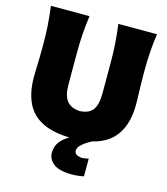

<svg xmlns="http://www.w3.org/2000/svg" viewBox="-133 -816 993 1141"><g transform="rotate(15 363.5 -245.0)"><path d="M365 14.5Q251 14.5 181.5 -19.2Q112 -53 80.5 -118.8Q49 -184.5 49 -279Q49 -297.5 50 -329.2Q51 -361 52 -399Q53 -437 53 -474Q53 -544.5 49 -599.5Q45 -654.5 37.5 -713H275Q266.5 -654.5 262.8 -599.5Q259 -544.5 259 -474V-288Q259 -220.5 284.5 -188.2Q310 -156 364.5 -153Q421 -156 444.5 -188.2Q468 -220.5 468 -288.5V-474Q468 -544.5 464 -599.5Q460 -654.5 452 -713H690Q681.5 -654.5 677.8 -599.5Q674 -544.5 674 -474Q674 -437 675 -398.2Q676 -359.5 677 -327.5Q678 -295.5 678 -278.5Q678 -133 602 -59.2Q526 14.5 365 14.5ZM418 223Q337.5 223 303 195.5Q268.5 168 268.5 127.5Q268.5 85.5 294.2 56Q320 26.5 354.5 10V-25.5L448.5 -37.5L486.5 0Q448.5 19.5 425.5 39.5Q402.5 59.5 402.5 79Q402.5 95 414.8 102.8Q427 110.5 450 112.5Q463.5 111.5 473.5 109.5Q483.5 107.5 489.5 106V215Q477.5 218 455.8 220.5Q434 223 418 223Z"/></g></svg>

Font: Commissioner Flair ExtraBold
Style: Regular
Weight: 800
Designer: Kostas Bartsokas
Foundry: Kostas Bartsokas
Version: Version 1.000; ttfautohint (v1.8.3)